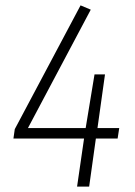

<svg xmlns="http://www.w3.org/2000/svg" viewBox="-20 -695 503 715"><path d="M424 -218 418 -179H337L312 0H267L293 -179H30L35 -214L280 -675L318 -659L84 -218H299L332 -418H371L343 -218Z"/></svg>

Font: Fira Sans Condensed ExtraLight
Style: Italic
Weight: 275
Width: 3
Italic angle: -8°
Designer: Carrois Corporate & Edenspiekermann AG
Foundry: Carrois Corporate GbR & Edenspiekermann AG
Version: Version 4.203